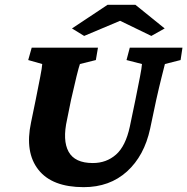

<svg xmlns="http://www.w3.org/2000/svg" viewBox="-20 -772 781 801"><path d="M112.3 -573.2H388.7L379.9 -521.5L313.5 -504.9Q309.6 -495.1 299.3 -453.6Q289.1 -412.1 276.4 -355.5L259.8 -273.4Q240.2 -186.5 266.1 -139.2Q292 -91.8 367.2 -91.8Q423.8 -91.8 463.9 -127Q503.9 -162.1 521.5 -243.2L544.9 -355.5Q556.6 -414.1 564 -451.7Q571.3 -489.3 572.3 -504.9L507.8 -521.5L521.5 -573.2H741.2L733.4 -521.5L668 -504.9Q664.1 -489.3 654.3 -450.7Q644.5 -412.1 631.8 -355.5L606.4 -235.4Q582 -122.1 509.8 -56.6Q437.5 8.8 329.1 8.8Q197.3 8.8 140.1 -64Q83 -136.7 109.4 -260.7L128.9 -355.5Q140.6 -414.1 147.9 -451.7Q155.3 -489.3 156.2 -504.9L97.7 -521.5ZM667 -653.3 611.3 -622.1 450.2 -700.2H516.6L331.1 -622.1L280.3 -653.3L428.7 -752H544.9Z"/></svg>

Font: Crimson Pro ExtraBold
Style: Italic
Weight: 800
Italic angle: -12°
Designer: Jacques Le Bailly
Foundry: Baron von Fonthausen
Version: Version 1.003